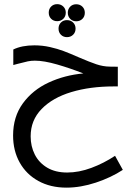

<svg xmlns="http://www.w3.org/2000/svg" viewBox="-20 -878 640 902"><path d="M41.5 -241.5Q41.5 -329.5 87.5 -392.5Q133.5 -455.5 208.5 -490.2Q283.5 -525 371.5 -533Q311 -557 248.8 -575Q186.5 -593 143.5 -593Q126.5 -593 110.8 -589.8Q95 -586.5 63 -578L42.5 -572.5V-645.5Q82.5 -665 141.5 -665Q179 -665 214.5 -657Q250 -649 279.2 -638Q308.5 -627 350.5 -608.5Q401.5 -586.5 432.8 -576Q464 -565.5 495.5 -565L533.5 -564.5V-472H514Q403.5 -472 315.2 -445.5Q227 -419 175.5 -366Q124 -313 124 -237.5Q124 -190.5 143.5 -152Q163 -113.5 201.5 -90.5Q240 -67.5 295.5 -67.5Q350.5 -67.5 409 -89.2Q467.5 -111 520.5 -146L557 -80Q502 -44 430.5 -20.2Q359 3.5 292 3.5Q217 3.5 160.2 -27.8Q103.5 -59 72.5 -114.5Q41.5 -170 41.5 -241.5ZM335 -743.5Q335 -726 323.5 -714.8Q312 -703.5 294.5 -703.5Q277.5 -703.5 266.2 -714.8Q255 -726 255 -743.5Q255 -761 266.2 -772.2Q277.5 -783.5 294.5 -783.5Q312 -783.5 323.5 -772.2Q335 -761 335 -743.5ZM289 -818.5Q289 -801 277.5 -789.8Q266 -778.5 248.5 -778.5Q231.5 -778.5 220.2 -789.8Q209 -801 209 -818.5Q209 -836 220.2 -847.2Q231.5 -858.5 248.5 -858.5Q266 -858.5 277.5 -847.2Q289 -836 289 -818.5ZM378.5 -818Q378.5 -800.5 367 -789.2Q355.5 -778 338 -778Q321 -778 309.8 -789.5Q298.5 -801 298.5 -818Q298.5 -835.5 309.8 -846.8Q321 -858 338 -858Q355.5 -858 367 -846.8Q378.5 -835.5 378.5 -818Z"/></svg>

Font: JuliaMono
Style: Regular
Weight: 400
Monospace: yes
Designer: cormullion
Foundry: corm
Version: Version 0.055; ttfautohint (v1.8.4)